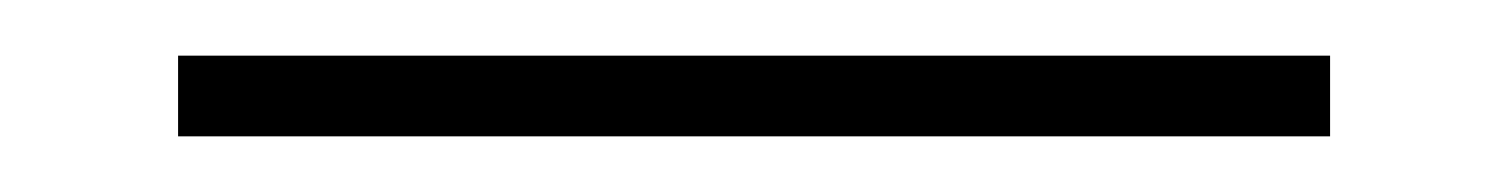

<svg xmlns="http://www.w3.org/2000/svg" viewBox="-20 -684 542 69"><path d="M44 -635V-664H458V-635Z"/></svg>

Font: Kalnia SemiExpanded Light
Style: Regular
Weight: 300
Width: 6
Designer: Frida Medrano
Foundry: Frida Medrano
Version: Version 1.105